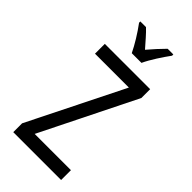

<svg xmlns="http://www.w3.org/2000/svg" viewBox="-289 -1011 1078 1078"><g transform="rotate(45 250.0 -472.0)"><path d="M222 -784H299C320 -830 362 -893 392 -934V-944H347C313 -909 295 -890 261 -850C231 -884 200 -921 175 -944H130V-934C165 -887 201 -828 222 -784ZM65 0H445V-78H157L438 -644V-714H78V-636H347L65 -70Z"/></g></svg>

Font: Noto Sans Mono ExtraCondensed
Style: Regular
Weight: 400
Width: 2
Designer: Monotype Design Team
Foundry: Monotype Imaging Inc.
Version: Version 2.014